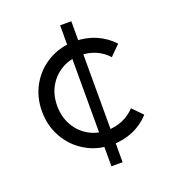

<svg xmlns="http://www.w3.org/2000/svg" viewBox="-124 -771 763 855"><g transform="rotate(-20 257.0 -344.0)"><path d="M295 -99Q226 -99 170.5 -131.5Q115 -164 83 -220Q51 -276 51 -345Q51 -414 83 -469.5Q115 -525 170.5 -557Q226 -589 295 -589Q348 -589 394 -569Q440 -549 473 -513L426 -466Q402 -493 368.5 -507.5Q335 -522 295 -522Q246 -522 207 -499Q168 -476 145.5 -436.5Q123 -397 123 -345Q123 -294 145.5 -253.5Q168 -213 207 -190Q246 -167 295 -167Q335 -167 369 -181.5Q403 -196 428 -223L474 -176Q441 -139 394.5 -119Q348 -99 295 -99ZM258 -10V-678H311V-10Z"/></g></svg>

Font: Outfit-Light
Style: Regular
Weight: 300
Designer: Rodrigo Fuenzalida
Foundry: fragTYPE
Version: Version 1.000